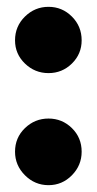

<svg xmlns="http://www.w3.org/2000/svg" viewBox="-20 -530 283 562"><path d="M122 -316Q82 -316 53 -344Q24 -372 24 -412Q24 -453 53 -481.5Q82 -510 122 -510Q162 -510 190.5 -481.5Q219 -453 219 -412Q219 -372 190.5 -344Q162 -316 122 -316ZM122 12Q82 12 53 -17Q24 -46 24 -86Q24 -127 53 -155Q82 -183 122 -183Q162 -183 190.5 -155Q219 -127 219 -86Q219 -46 190.5 -17Q162 12 122 12Z"/></svg>

Font: Atkinson Hyperlegible
Style: Bold
Weight: 700
Designer: Elliott Scott, Megan Eiswerth, Linus Boman, Theodore Petrosky
Foundry: Braille Institute
Version: Version 1.006; ttfautohint (v1.8.3)